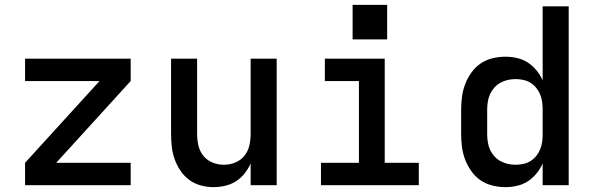

<svg xmlns="http://www.w3.org/2000/svg" viewBox="-20 -761 2440 789"><path d="M83 0V-92L389 -428H83V-520H517V-428L211 -92H517V0Z M857 8Q831 8 805 1Q779 -6 758 -21.5Q737 -37 722 -59Q707 -81 698 -106Q689 -131 686 -157.5Q683 -184 683 -210V-520H790V-210Q790 -186 795.5 -162.5Q801 -139 816 -120.5Q831 -102 853.5 -93Q876 -84 900 -84Q924 -84 946.5 -93Q969 -102 984 -120.5Q999 -139 1004.5 -162.5Q1010 -186 1010 -210V-520H1117V0H1010V-89Q1000 -67 985 -48Q970 -29 949.5 -16Q929 -3 905 2.5Q881 8 857 8Z M1299 0V-92H1455V-428H1315V-520H1561V-92H1701V0ZM1429 -599V-741H1571V-599Z M2057 8Q2030 8 2003.5 1.5Q1977 -5 1955 -20Q1933 -35 1917 -57.5Q1901 -80 1891.5 -105Q1882 -130 1878.5 -156.5Q1875 -183 1875 -210V-310Q1875 -337 1878.5 -363.5Q1882 -390 1891.5 -415Q1901 -440 1917 -462.5Q1933 -485 1955 -500Q1977 -515 2003.5 -521.5Q2030 -528 2057 -528Q2081 -528 2105 -522.5Q2129 -517 2149 -504Q2169 -491 2184.5 -472Q2200 -453 2210 -431V-735H2317V0H2210V-89Q2200 -67 2184.5 -48Q2169 -29 2149 -16Q2129 -3 2105 2.5Q2081 8 2057 8ZM2099 -84Q2115 -84 2131 -87.5Q2147 -91 2160.5 -99.5Q2174 -108 2184 -120.5Q2194 -133 2200 -148Q2206 -163 2208 -178.5Q2210 -194 2210 -210V-310Q2210 -326 2208 -341.5Q2206 -357 2200 -372Q2194 -387 2184 -399.5Q2174 -412 2160.5 -420.5Q2147 -429 2131 -432.5Q2115 -436 2099 -436Q2083 -436 2067 -432.5Q2051 -429 2036.5 -421Q2022 -413 2011 -400.5Q2000 -388 1993.5 -373.5Q1987 -359 1984.5 -342.5Q1982 -326 1982 -310V-210Q1982 -194 1984.5 -177.5Q1987 -161 1993.5 -146.5Q2000 -132 2011 -119.5Q2022 -107 2036.5 -99Q2051 -91 2067 -87.5Q2083 -84 2099 -84Z"/></svg>

Font: Iosevka SS04 Semibold Extended
Style: Regular
Weight: 600
Width: 7
Monospace: yes
Designer: Belleve Invis
Foundry: Belleve Invis
Version: Version 19.0.0; ttfautohint (v1.8.4)